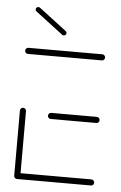

<svg xmlns="http://www.w3.org/2000/svg" viewBox="-51 -719 477 756"><g transform="rotate(5 188.0 -341.0)"><path d="M33 -13V-270Q33 -275.2 36.5 -278.5Q40 -281.9 44.8 -281.9Q50 -281.9 53.5 -278.3Q57 -274.8 57 -270V-13ZM348.9 -12.2Q348.9 -7 345.4 -3.5Q341.9 0 337 -0.4H44.8Q40 -0.4 36.5 -3.9Q33 -7.4 33 -12.2Q33 -17.4 36.5 -20.9Q40 -24.4 44.8 -24.4H337Q341.9 -24.4 345.4 -20.9Q348.9 -17.4 348.9 -12.2ZM144.8 -259.3Q144.8 -264.4 148.3 -268Q151.9 -271.5 156.7 -271.5H337Q341.9 -271.5 345.4 -268Q348.9 -264.4 348.9 -259.3Q348.9 -254.4 345.6 -250.9Q342.2 -247.4 337 -247.4H156.7Q151.9 -247.4 148.3 -250.9Q144.8 -254.4 144.8 -259.3ZM33 -506.7Q33 -511.9 36.5 -515.4Q40 -518.9 44.8 -518.9H337Q341.9 -518.9 345.4 -515.4Q348.9 -511.9 348.9 -506.7Q348.9 -501.9 345.6 -498.3Q342.2 -494.8 337 -494.8H44.8Q40 -494.8 36.5 -498.3Q33 -501.9 33 -506.7ZM60 -672.2Q60 -676.3 63 -679.3Q65.9 -682.2 70.4 -682.2Q73.7 -682.2 76.3 -680.4L185.2 -597.4Q189.3 -594.4 189.3 -589.6Q189.3 -585.6 186.3 -582.6Q183.3 -579.6 178.9 -579.6Q175.6 -579.6 173 -581.5L64.1 -664.4Q60 -667.4 60 -672.2Z"/></g></svg>

Font: 26F Galaxy Sans Thin
Style: Regular
Weight: 100
Designer: C₂₉H₂₅N₃O₅
Version: Version 1.100